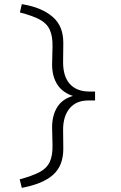

<svg xmlns="http://www.w3.org/2000/svg" viewBox="-20 -713 584 925"><path d="M85 192 75 151Q137 134 171 116Q205 98 219.5 67.5Q234 37 233 -13L231 -99Q231 -158 256.5 -198Q282 -238 336 -252L337 -249Q283 -265 257 -304.5Q231 -344 231 -403L233 -488Q234 -538 220 -569Q206 -600 172 -618.5Q138 -637 76 -653L85 -693Q135 -685 171.5 -669.5Q208 -654 234 -631.5Q260 -609 272.5 -578Q285 -547 285 -506L284 -413Q284 -345 316 -309Q348 -273 408 -272H438V-229H406Q347 -229 315.5 -191Q284 -153 284 -88L285 4Q285 85 236 129Q187 173 85 192Z"/></svg>

Font: Lexend Exa ExtraLight
Style: Regular
Weight: 250
Designer: Bonnie Shaver-Troup, Thomas Jockin
Foundry: Lexend
Version: Version 1.007